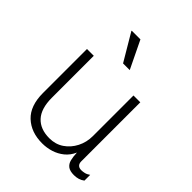

<svg xmlns="http://www.w3.org/2000/svg" viewBox="-208 -877 1016 1016"><g transform="rotate(45 300.0 -368.5)"><path d="M275 10Q192 10 141 -38Q90 -86 90 -182V-511H141V-197Q141 -116 178 -76Q215 -36 283 -36Q329 -36 363.5 -59.5Q398 -83 418 -122Q438 -161 438 -207V-511H489V-69Q489 -53 497.5 -44.5Q506 -36 522 -36Q533 -36 546 -39Q559 -42 573 -52V-9Q560 1 545 5.5Q530 10 513 10Q483 10 467.5 -1.5Q452 -13 446.5 -34.5Q441 -56 440 -86Q425 -52 399 -31Q373 -10 341 0Q309 10 275 10ZM279 -592 189 -744V-747H254L329 -592Z"/></g></svg>

Font: Chivo Mono Thin
Style: Regular
Weight: 250
Designer: Hector Gatti
Foundry: Omnibus-Type
Version: Version 1.008